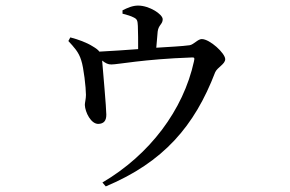

<svg xmlns="http://www.w3.org/2000/svg" viewBox="-20 -599 1040 688"><path d="M419 -550C434 -546 449 -542 460 -536C472 -530 473 -524 474 -506C475 -486 475 -448 475 -423C432 -420 379 -416 336 -414C332 -420 324 -426 312 -433C290 -447 259 -458 232 -465L225 -452C245 -430 262 -413 271 -383C280 -357 288 -284 288 -259C288 -245 284 -231 284 -223C285 -197 306 -154 333 -155C351 -156 361 -165 361 -188C361 -211 349 -346 346 -382C359 -372 367 -368 379 -368C403 -368 495 -387 665 -393C677 -394 678 -392 675 -379C637 -205 517 -45 347 55L359 69C566 -18 677 -147 751 -340C759 -358 787 -369 787 -387C787 -408 732 -459 703 -459C689 -459 675 -440 660 -437C632 -433 585 -431 540 -428L545 -486C548 -510 563 -512 563 -530C563 -548 515 -579 475 -579C455 -579 437 -571 419 -562Z"/></svg>

Font: Noto Serif CJK SC Medium
Style: Regular
Weight: 500
Designer: Ryoko NISHIZUKA 西塚涼子 (kana & ideographs); Frank Grießhammer (Latin, Greek & Cyrillic); Wenlong ZHANG 张文龙 (bopomofo); San
Foundry: Adobe
Version: Version 2.001;hotconv 1.1.0;makeotfexe 2.6.0